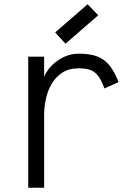

<svg xmlns="http://www.w3.org/2000/svg" viewBox="-20 -885 640 905"><path d="M113 0V-618H188V-524Q200 -551 223.5 -575.5Q247 -600 280 -616Q313 -632 352 -632Q403 -632 437 -619.5Q471 -607 495 -578Q519 -549 539 -498L472 -468Q459 -505 444 -525.5Q429 -546 407.5 -554.5Q386 -563 352 -563Q305 -563 273.5 -542.5Q242 -522 223 -489Q204 -456 196 -417.5Q188 -379 188 -344V0ZM289 -679 240 -732 393 -865 443 -813Z"/></svg>

Font: Victor Mono
Style: Regular
Weight: 400
Monospace: yes
Designer: Rune Bjørnerås
Version: Version 1.561;gftools[0.9.30]